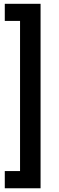

<svg xmlns="http://www.w3.org/2000/svg" viewBox="-20 -840 311 1019"><path d="M5.4 -729V-819.8H195.3V159.2H5.4V67.9H86.4V-729Z"/></svg>

Font: Vazirmatn UI FD NL Medium
Style: Regular
Weight: 500
Designer: Saber Rastikerdar
Foundry: Saber Rastikerdar
Version: Version 33.003